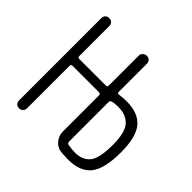

<svg xmlns="http://www.w3.org/2000/svg" viewBox="-141 -648 782 782"><g transform="rotate(45 250.0 -257.0)"><path d="M303.7 -275.4V-47.9Q303.7 -39.1 313.5 -37.1Q339.8 -33.2 350.6 -33.2Q395.5 -33.2 417.5 -60.5Q439.5 -87.9 439.5 -164.1Q439.5 -236.3 415 -263.2Q390.6 -290 344.7 -290Q325.2 -290 311.5 -286.1Q303.7 -284.2 303.7 -275.4ZM41 -23.4V-497.1Q41 -506.8 47.4 -513.2Q53.7 -519.5 64 -519.5Q74.2 -519.5 80.6 -513.2Q86.9 -506.8 86.9 -497.1V-324.2Q86.9 -315.4 94.7 -315.4H249Q256.8 -315.4 256.8 -324.2V-496.1Q256.8 -505.9 264.2 -512.7Q271.5 -519.5 281.2 -519.5Q291 -519.5 297.4 -512.7Q303.7 -505.9 303.7 -496.1V-333Q303.7 -325.2 313.5 -327.1Q332 -330.1 353.5 -330.1Q420.9 -330.1 452.6 -292.5Q484.4 -254.9 484.4 -167Q484.4 -71.3 452.6 -32.2Q420.9 6.8 352.5 6.8Q340.8 6.8 313.5 4.9Q289.1 2.9 272.9 -16.1Q256.8 -35.2 256.8 -59.6V-266.6Q256.8 -275.4 249 -276.4H94.7Q86.9 -276.4 86.9 -266.6V-23.4Q86.9 -13.7 80.6 -6.8Q74.2 0 64 0Q53.7 0 47.4 -6.3Q41 -12.7 41 -23.4Z"/></g></svg>

Font: Rounded Mgen+ 1mn light
Style: Regular
Weight: 200
Designer: [Source Han Sans]
Ryoko NISHIZUKA  (kana & ideographs); Paul D. Hunt (Latin, Greek & Cyrillic); Wenlong ZHANG  (bopomofo
Version: Version 1.059.20150602